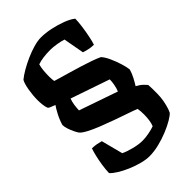

<svg xmlns="http://www.w3.org/2000/svg" viewBox="-273 -809 1098 1098"><g transform="rotate(-45 276.5 -260.0)"><path d="M249 200Q222 200 187.5 191Q153 182 119 167.5Q85 153 57.5 136Q30 119 17 104Q18 75 23 42Q28 9 35 -20Q42 -49 48 -65Q68 -65 86 -61.5Q104 -58 117 -54L151 77Q175 89 214.5 99Q254 109 284 109Q307 109 336 103.5Q365 98 383 91Q396 60 396 7Q396 -21 392 -40Q370 -49 333 -61.5Q296 -74 253 -89.5Q210 -105 169.5 -121Q129 -137 99 -153Q69 -169 59 -182Q53 -190 44.5 -207.5Q36 -225 29.5 -244.5Q23 -264 23 -279Q33 -313 49.5 -344Q66 -375 76 -388Q52 -398 43.5 -401Q35 -404 32 -411Q27 -425 25 -444Q23 -463 23 -479Q23 -518 30 -559Q37 -600 48 -619Q67 -635 97 -652.5Q127 -670 162 -685.5Q197 -701 230.5 -710.5Q264 -720 289 -720Q327 -720 369 -711Q411 -702 447.5 -688Q484 -674 505 -657Q505 -633 500 -596.5Q495 -560 488 -526.5Q481 -493 475 -476Q453 -476 432 -481Q411 -486 400 -490L377 -616Q359 -622 329.5 -627Q300 -632 279 -632Q215 -632 175 -618Q169 -599 167 -574Q165 -549 165 -526Q165 -514 166 -506.5Q167 -499 168 -490Q176 -487 201 -480Q226 -473 260 -463Q294 -453 330.5 -442Q367 -431 399.5 -419.5Q432 -408 453 -398Q469 -381 483.5 -349Q498 -317 508 -284.5Q518 -252 520 -231Q513 -206 500 -181.5Q487 -157 476 -140Q500 -127 514 -113Q528 -99 532 -94Q533 -83 533.5 -62.5Q534 -42 533.5 -22Q533 -2 532 7Q530 30 523 58.5Q516 87 507 105Q497 117 470 133Q443 149 405.5 164.5Q368 180 327 190Q286 200 249 200ZM383 -190Q391 -210 395 -232Q399 -254 399 -272L163 -353Q156 -334 153 -314Q150 -294 149 -271Z"/></g></svg>

Font: Texturina 72pt Black
Style: Regular
Weight: 900
Designer: Guillermo Torres Carreño
Foundry: Omnibus-Type
Version: Version 1.002; ttfautohint (v1.8.3)